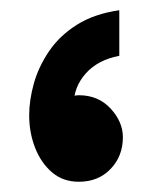

<svg xmlns="http://www.w3.org/2000/svg" viewBox="-20 -345 310 375"><path d="M213 -325V-236Q171 -228 147.5 -201.5Q124 -175 124 -141Q124 -120 130 -100L76 -69Q73 -79 72 -87Q71 -95 71 -103Q71 -128 84 -139.5Q97 -151 112 -155Q127 -159 134 -159Q172 -159 196 -133Q220 -107 220 -77Q220 -40 196 -15Q172 10 134 10Q103 10 81.5 -8.5Q60 -27 48.5 -56.5Q37 -86 37 -120Q37 -149 46 -181.5Q55 -214 75.5 -244.5Q96 -275 130 -296.5Q164 -318 213 -325Z"/></svg>

Font: Fustat ExtraBold
Style: Regular
Weight: 800
Designer: Mohamed Gaber, Khaled Hosny, Laura Garcia Mut
Foundry: Kief Type Foundry, Alif Type Foundry, Hard Type Foundry
Version: Version 1.007